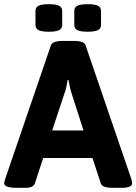

<svg xmlns="http://www.w3.org/2000/svg" viewBox="-20 -898 653 920"><path d="M0 -20Q0 -24 4 -38L224 -681Q232 -702 281 -702H333Q383 -702 390 -681L610 -38Q613 -28 613 -20Q613 2 563 2H519Q470 2 463 -19L423 -141H187L147 -19Q140 2 101 2H61Q0 2 0 -20ZM380 -273 323 -451Q316 -471 308 -515H304Q303 -509 299.5 -488.5Q296 -468 289 -451L230 -273ZM150 -778V-846Q150 -863 165 -870.5Q180 -878 214 -878Q248 -878 263 -870.5Q278 -863 278 -846V-778Q278 -761 263 -753.5Q248 -746 214 -746Q180 -746 165 -753.5Q150 -761 150 -778ZM336 -778V-846Q336 -863 351 -870.5Q366 -878 400 -878Q434 -878 449 -870.5Q464 -863 464 -846V-778Q464 -761 449 -753.5Q434 -746 400 -746Q366 -746 351 -753.5Q336 -761 336 -778Z"/></svg>

Font: Asap-Bold
Style: Bold
Weight: 700
Designer: Pablo Cosgaya
Foundry: Omnibus-Type
Version: Version 2.000; ttfautohint (v1.8)